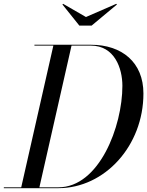

<svg xmlns="http://www.w3.org/2000/svg" viewBox="-55 -984 770 1004"><path d="M394.5 -895 275 -964 271.5 -960.5 360 -850H424L556.5 -960.5L553 -964ZM250 0C493 0 695 -222 695 -495C695 -658 583 -750 420 -750H125V-745.5H224L56 -4.5H-35V0ZM420 -745.5C544 -745.5 585 -627 585 -535C585 -323 464 -4.5 250 -4.5H151L319 -745.5Z"/></svg>

Font: Bodoni* 36pt
Style: Italic
Weight: 400
Italic angle: -13°
Version: Version 2.3